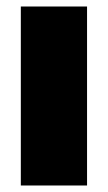

<svg xmlns="http://www.w3.org/2000/svg" viewBox="-20 -570 331 590"><path d="M44 0V-550H247.5V0Z"/></svg>

Font: Encode Sans SemiCondensed SemiCondensed Black
Style: Regular
Weight: 900
Width: 4
Designer: Multiple Designers
Foundry: Impallari Type
Version: Version 3.000; ttfautohint (v1.8.3) -l 8 -r 50 -G 200 -x 14 